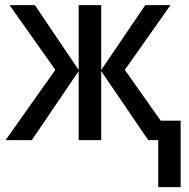

<svg xmlns="http://www.w3.org/2000/svg" viewBox="-20 -559 753 766"><path d="M660.2 -538.6 478 -280.3 621.1 -77.6H700.7V187.5H611.3V0H571.3L383.8 -275.4V0H293.9V-275.4L106.9 0H2.4L200.7 -280.3L18.1 -538.6H119.1L293.9 -279.8V-538.6H383.8V-279.8L559.6 -538.6Z"/></svg>

Font: Open Sans SemiCondensed Medium
Style: Regular
Weight: 500
Width: 4
Designer: Monotype Design Team
Foundry: Monotype Imaging Inc.
Version: Version 3.000